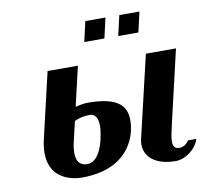

<svg xmlns="http://www.w3.org/2000/svg" viewBox="-72 -691 832 779"><g transform="rotate(-10 344.0 -301.5)"><path d="M468 -613 449 -530H532L551 -613ZM328 -613 309 -530H392L411 -613ZM600 -135 671 -440H547L468 -104C466 -96 465 -88 465 -80C465 -29 508 10 591 10C634 10 679 -27 688 -64H654C649 -54 633 -40 616 -40C595 -40 589 -52 589 -70C589 -87 594 -110 600 -135ZM216 -221C234 -230 256 -235 280 -235C303 -235 313 -213 313 -183C313 -161 298 -40 236 -40C207 -40 191 -57 191 -93C191 -105 192 -119 196 -135ZM438 -186C438 -252 393 -285 280 -285C266 -285 247 -282 229 -277L267 -440H142L79 -170C74 -149 72 -130 72 -114C72 -4 168 10 205 10C388 10 438 -108 438 -186Z"/></g></svg>

Font: Pfennig
Style: BoldItalic
Weight: 700
Italic angle: -13°
Version: Version 20100423